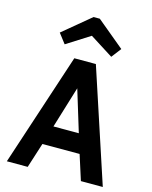

<svg xmlns="http://www.w3.org/2000/svg" viewBox="-131 -983 842 1067"><g transform="rotate(15 290.0 -449.5)"><path d="M14 0 228 -650H352L566 0H440L394 -144H180L134 0ZM214 -254H360L287 -493ZM156 -711 113 -767 272 -899H308L467 -767L424 -711L290 -796Z"/></g></svg>

Font: Sometype Mono
Style: Bold
Weight: 700
Monospace: yes
Designer: Ryoichi Tsunekawa
Foundry: Dharma Type
Version: Version 1.000; ttfautohint (v1.8.3)